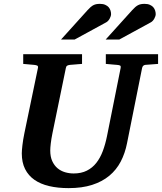

<svg xmlns="http://www.w3.org/2000/svg" viewBox="-20 -949 831 985"><path d="M725.1 -616.2Q718.3 -615.2 714.4 -611.1Q710.4 -606.9 709 -600.1L631.8 -214.8Q621.6 -162.6 599.4 -120.1Q577.1 -77.6 540.8 -47.4Q504.4 -17.1 452.6 -0.5Q400.9 16.1 332 16.1Q276.4 16.1 231.9 5.6Q187.5 -4.9 156.5 -26.6Q125.5 -48.3 108.6 -82Q91.8 -115.7 91.8 -162.1Q91.8 -176.3 95 -203.9Q98.1 -231.4 105 -265.1L174.8 -601.1Q176.3 -609.9 170.9 -612.5Q165.5 -615.2 154.8 -616.2Q146.5 -616.7 137.2 -617.7Q128.9 -618.7 118.9 -619.4Q108.9 -620.1 99.1 -621.1V-670.9H400.9V-621.1Q389.2 -620.1 378.2 -619.4Q367.2 -618.7 358.4 -617.7Q348.1 -616.7 338.9 -616.2Q330.1 -615.2 324.7 -612.1Q319.3 -608.9 317.9 -600.1L249 -265.1Q243.2 -236.3 240.5 -213.4Q237.8 -190.4 237.8 -176.8Q237.8 -145 248 -122.6Q258.3 -100.1 275.1 -85.9Q292 -71.8 313.7 -65.4Q335.4 -59.1 357.9 -59.1Q397 -59.1 425.5 -73.5Q454.1 -87.9 474.1 -113.3Q494.1 -138.7 507.3 -173.8Q520.5 -209 528.8 -250L599.1 -601.1Q600.6 -609.9 596.4 -612.5Q592.3 -615.2 580.1 -616.2Q570.8 -616.7 561.5 -617.7Q553.2 -618.7 543 -619.4Q532.7 -620.1 522.9 -621.1V-670.9H791V-621.1ZM549.8 -876.5Q549.8 -871.6 547.9 -865.5Q545.9 -859.4 542.7 -853.5Q539.6 -847.7 534.9 -842.5Q530.3 -837.4 524.9 -834.5L362.8 -746.1H293L429.7 -897.5Q438 -906.7 445.1 -912.8Q452.1 -918.9 459.5 -922.6Q466.8 -926.3 474.6 -927.7Q482.4 -929.2 492.7 -929.2Q508.8 -929.2 519.8 -924.3Q530.8 -919.4 537.4 -911.9Q543.9 -904.3 546.9 -894.8Q549.8 -885.3 549.8 -876.5ZM778.8 -876.5Q778.8 -871.6 776.9 -865.5Q774.9 -859.4 771.7 -853.5Q768.6 -847.7 763.9 -842.5Q759.3 -837.4 753.9 -834.5L591.8 -746.1H522L658.7 -897.5Q667 -906.7 674.1 -912.8Q681.2 -918.9 688.5 -922.6Q695.8 -926.3 703.6 -927.7Q711.4 -929.2 721.7 -929.2Q737.8 -929.2 748.8 -924.3Q759.8 -919.4 766.4 -911.9Q772.9 -904.3 775.9 -894.8Q778.8 -885.3 778.8 -876.5Z"/></svg>

Font: Charis SIL
Style: Bold Italic
Weight: 700
Italic angle: -11°
Foundry: SIL International
Version: Version 4.112